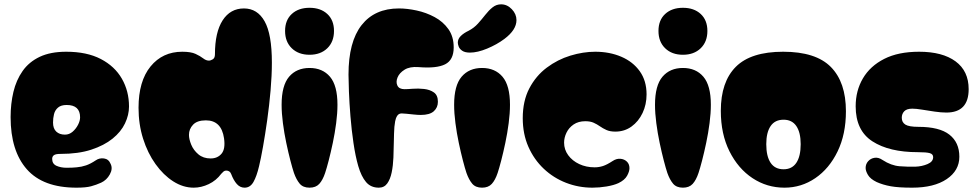

<svg xmlns="http://www.w3.org/2000/svg" viewBox="-20 -853 4509 887"><path d="M333 14Q179 14 104 -71Q29 -156 29 -312Q29 -374 42 -428.5Q55 -483 84.5 -525Q114 -567 163.5 -590.5Q213 -614 286 -614Q381 -614 445.5 -580.5Q510 -547 543 -489.5Q576 -432 576 -361Q576 -322 557.5 -283Q539 -244 500 -212.5Q461 -181 401.5 -161.5Q342 -142 259 -142Q237 -142 229 -136Q221 -130 221 -119Q221 -96 241 -87Q261 -78 288 -78Q315 -78 334 -80Q357 -82 377.5 -89Q398 -96 422 -112Q439 -124 460.5 -121Q482 -118 491 -96Q502 -74 487.5 -47.5Q473 -21 447 -9Q425 1 401 7.5Q377 14 333 14ZM280 -231Q300 -231 315.5 -244.5Q331 -258 340.5 -276.5Q350 -295 350 -311Q350 -368 288 -368Q262 -368 248 -356Q234 -344 229.5 -325.5Q225 -307 225 -287Q225 -259 240 -245Q255 -231 280 -231Z M1110 14Q1089 14 1074 -3Q1059 -20 1048 -49Q1042 -65 1025 -65Q1018 -65 1012.5 -60.5Q1007 -56 1002 -50Q979 -19 944.5 -2.5Q910 14 875 14Q826 14 780.5 -15Q735 -44 698.5 -95Q662 -146 641 -212.5Q620 -279 620 -355Q620 -478 675.5 -546Q731 -614 822 -614Q862 -614 883.5 -604Q905 -594 918.5 -583.5Q932 -573 945 -573Q953 -573 963 -579Q973 -585 973 -602Q973 -704 1008.5 -759Q1044 -814 1107 -814Q1169 -814 1202.5 -754.5Q1236 -695 1236 -564Q1236 -504 1230 -435Q1224 -366 1214.5 -298.5Q1205 -231 1195 -175Q1185 -119 1177 -86Q1166 -39 1151 -12.5Q1136 14 1110 14ZM953 -121Q985 -121 1003.5 -143Q1022 -165 1015 -214Q1003 -297 931 -297Q891 -297 872 -277Q853 -257 853 -230Q853 -210 863.5 -184.5Q874 -159 896.5 -140Q919 -121 953 -121Z M1410 -600Q1359 -600 1328 -630Q1297 -660 1297 -710Q1297 -760 1328 -788.5Q1359 -817 1410 -817Q1461 -817 1492 -788.5Q1523 -760 1523 -710Q1523 -660 1492 -630Q1461 -600 1410 -600ZM1410 14Q1380 14 1364.5 -4.5Q1349 -23 1338 -54Q1331 -75 1321.5 -111.5Q1312 -148 1302.5 -193Q1293 -238 1287 -284Q1281 -330 1281 -369Q1281 -458 1315.5 -498.5Q1350 -539 1410 -539Q1470 -539 1504.5 -498.5Q1539 -458 1539 -369Q1539 -330 1533 -284Q1527 -238 1517.5 -193Q1508 -148 1498.5 -111.5Q1489 -75 1482 -54Q1471 -21 1455 -3.5Q1439 14 1410 14Z M1730 14Q1693 14 1671 -12Q1649 -38 1635 -86Q1622 -131 1613 -192Q1604 -253 1599 -315.5Q1594 -378 1592 -429.5Q1590 -481 1590 -508Q1590 -660 1650.5 -737Q1711 -814 1823 -814Q1861 -814 1905 -804.5Q1949 -795 1988 -774Q2027 -753 2051.5 -718.5Q2076 -684 2076 -634Q2076 -576 2036.5 -556Q1997 -536 1913 -543Q1873 -546 1849 -531Q1825 -516 1816.5 -495Q1808 -474 1816 -457.5Q1824 -441 1849 -441Q1862 -441 1887 -443Q1912 -445 1939 -442Q1966 -439 1984.5 -426Q2003 -413 2003 -383Q2003 -356 1984 -339Q1965 -322 1924 -322Q1910 -322 1891.5 -324Q1873 -326 1857.5 -327.5Q1842 -329 1836 -329Q1822 -329 1815 -318Q1808 -307 1805.5 -292.5Q1803 -278 1802 -267Q1800 -238 1799.5 -200.5Q1799 -163 1797.5 -125.5Q1796 -88 1789.5 -56.5Q1783 -25 1769 -5.5Q1755 14 1730 14Z M2207 14Q2177 14 2161.5 -4.5Q2146 -23 2135 -54Q2128 -75 2118.5 -111.5Q2109 -148 2099.5 -193Q2090 -238 2084 -284Q2078 -330 2078 -369Q2078 -458 2112.5 -498.5Q2147 -539 2207 -539Q2267 -539 2301.5 -498.5Q2336 -458 2336 -369Q2336 -330 2330 -284Q2324 -238 2314.5 -193Q2305 -148 2295.5 -111.5Q2286 -75 2279 -54Q2268 -21 2252 -3.5Q2236 14 2207 14ZM2151 -610Q2128 -610 2115.5 -618.5Q2103 -627 2099 -638Q2095 -649 2095 -656Q2095 -673 2108.5 -686.5Q2122 -700 2145 -711Q2170 -724 2188 -744Q2206 -764 2222 -784.5Q2238 -805 2255.5 -819Q2273 -833 2295 -833Q2323 -833 2344.5 -810.5Q2366 -788 2366 -760Q2366 -715 2310 -673Q2275 -647 2230.5 -628.5Q2186 -610 2151 -610Z M2717 14Q2653 14 2595 -8.5Q2537 -31 2492 -73.5Q2447 -116 2421 -175Q2395 -234 2395 -307Q2395 -387 2425.5 -445Q2456 -503 2506 -540.5Q2556 -578 2615 -596Q2674 -614 2730 -614Q2796 -614 2850 -591Q2904 -568 2935.5 -524Q2967 -480 2967 -417Q2967 -370 2948.5 -331Q2930 -292 2897.5 -268.5Q2865 -245 2823 -245Q2798 -245 2781.5 -252.5Q2765 -260 2751.5 -269.5Q2738 -279 2722.5 -286Q2707 -293 2684 -293Q2652 -293 2630 -278Q2608 -263 2597 -240Q2586 -217 2586 -194Q2586 -162 2605 -136Q2624 -110 2656 -95Q2688 -80 2727 -80Q2747 -80 2765.5 -86Q2784 -92 2810 -109Q2828 -121 2846 -119.5Q2864 -118 2876 -106.5Q2888 -95 2888 -76Q2888 -61 2877 -41Q2866 -21 2837 -7Q2815 3 2782 8.5Q2749 14 2717 14Z M3135 -600Q3084 -600 3053 -630Q3022 -660 3022 -710Q3022 -760 3053 -788.5Q3084 -817 3135 -817Q3186 -817 3217 -788.5Q3248 -760 3248 -710Q3248 -660 3217 -630Q3186 -600 3135 -600ZM3135 14Q3105 14 3089.5 -4.5Q3074 -23 3063 -54Q3056 -75 3046.5 -111.5Q3037 -148 3027.5 -193Q3018 -238 3012 -284Q3006 -330 3006 -369Q3006 -458 3040.5 -498.5Q3075 -539 3135 -539Q3195 -539 3229.5 -498.5Q3264 -458 3264 -369Q3264 -330 3258 -284Q3252 -238 3242.5 -193Q3233 -148 3223.5 -111.5Q3214 -75 3207 -54Q3196 -21 3180 -3.5Q3164 14 3135 14Z M3604 14Q3523 14 3456.5 -30Q3390 -74 3350 -154Q3310 -234 3310 -341Q3310 -475 3379.5 -544.5Q3449 -614 3598 -614Q3749 -614 3818.5 -543.5Q3888 -473 3888 -339Q3888 -233 3849.5 -153.5Q3811 -74 3746.5 -30Q3682 14 3604 14ZM3600 -71Q3639 -71 3659 -101Q3679 -131 3679 -187Q3679 -241 3659 -270.5Q3639 -300 3600 -300Q3560 -300 3540 -270.5Q3520 -241 3520 -187Q3520 -131 3540 -101Q3560 -71 3600 -71Z M4194 14Q4131 14 4095 7.5Q4059 1 4030 -12Q4001 -26 3990 -44.5Q3979 -63 3979 -77Q3979 -95 3990.5 -108Q4002 -121 4020 -124Q4038 -127 4057 -114Q4097 -88 4136 -85Q4175 -82 4209 -83Q4239 -84 4265 -95Q4291 -106 4291 -127Q4291 -141 4275.5 -145.5Q4260 -150 4220 -150Q4088 -150 4010.5 -200Q3933 -250 3933 -362Q3933 -434 3966.5 -491Q4000 -548 4065 -581Q4130 -614 4226 -614Q4334 -614 4394.5 -569.5Q4455 -525 4455 -441Q4455 -333 4352 -333Q4328 -333 4297.5 -337.5Q4267 -342 4239.5 -346.5Q4212 -351 4195 -351Q4169 -351 4157.5 -339Q4146 -327 4146 -309Q4146 -288 4162.5 -277.5Q4179 -267 4223 -267Q4320 -267 4366 -231Q4412 -195 4412 -129Q4412 -65 4353.5 -25.5Q4295 14 4194 14Z"/></svg>

Font: Matemasie
Style: Regular
Weight: 400
Designer: Adam Yeo
Version: Version 1.001; ttfautohint (v1.8.4.7-5d5b)